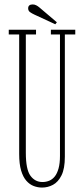

<svg xmlns="http://www.w3.org/2000/svg" viewBox="-20 -834 378 866"><path d="M169.5 12Q150.5 12 132 5Q113.5 -2 98.8 -18.8Q84 -35.5 75.2 -65Q66.5 -94.5 66.5 -139.5V-678.5H19.5V-700H142.5V-678.5H96.5V-145Q96.5 -70 117.2 -41.5Q138 -13 171.5 -13Q187.5 -13 201.8 -18.8Q216 -24.5 226.8 -37.8Q237.5 -51 244 -74Q250.5 -97 250.5 -131V-678.5H209.5V-700H319.5V-678.5H272.5V-127Q272.5 -73.5 257.5 -43.2Q242.5 -13 219.2 -0.5Q196 12 169.5 12ZM229.5 -724.5 135.5 -768Q123.5 -773.5 115.2 -779.5Q107 -785.5 107 -796.5Q107 -805 112.2 -809.5Q117.5 -814 127 -814Q136 -814 143.2 -810.2Q150.5 -806.5 157 -801L236.5 -733.5Z"/></svg>

Font: Imbue 48pt Thin
Style: Regular
Weight: 250
Designer: Tyler Finck
Foundry: Etcetera Type Company
Version: Version 1.102